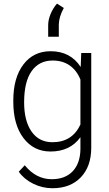

<svg xmlns="http://www.w3.org/2000/svg" viewBox="-20 -818 595 1049"><path d="M52.7 0ZM52.7 -269Q52.7 -393.1 107.7 -465.6Q162.6 -538.1 256.8 -538.1Q364.7 -538.1 420.9 -452.1L423.8 -528.3H478.5V-10.7Q478.5 91.3 421.4 150.9Q364.3 210.4 266.6 210.4Q211.4 210.4 161.4 185.8Q111.3 161.1 82.5 120.1L115.2 85Q177.2 161.1 262.7 161.1Q335.9 161.1 377 117.9Q418 74.7 419.4 -2V-68.4Q363.3 9.8 255.9 9.8Q164.1 9.8 108.4 -63.5Q52.7 -136.7 52.7 -261.2ZM111.8 -258.8Q111.8 -157.7 152.3 -99.4Q192.9 -41 266.6 -41Q374.5 -41 419.4 -137.7V-383.3Q398.9 -434.1 360.4 -460.7Q321.8 -487.3 267.6 -487.3Q193.8 -487.3 152.8 -429.4Q111.8 -371.6 111.8 -258.8ZM291.5 -798.3 328.6 -774.4Q302.2 -726.6 301.3 -684.1V-617.2H243.2V-680.7Q243.2 -709.5 256.6 -741.9Q270 -774.4 291.5 -798.3Z"/></svg>

Font: Roboto Light
Style: Regular
Weight: 300
Designer: Google
Version: Version 2.134; 2016; ttfautohint (v1.6)